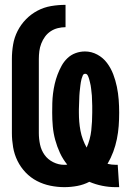

<svg xmlns="http://www.w3.org/2000/svg" viewBox="-20 -763 540 791"><path d="M456 8Q429 8 401.5 2.5Q374 -3 348 -14Q325 -2 298.5 3Q272 8 245 8Q216 8 187 2Q158 -4 132 -17.5Q106 -31 85.5 -52.5Q65 -74 52 -100.5Q39 -127 34 -156.5Q29 -186 29 -215V-520Q29 -550 34 -579.5Q39 -609 52.5 -635.5Q66 -662 87 -683.5Q108 -705 134.5 -719Q161 -733 190.5 -738Q220 -743 250 -743V-651Q234 -651 218 -647Q202 -643 188.5 -634Q175 -625 165.5 -612Q156 -599 150 -583.5Q144 -568 142 -552Q140 -536 140 -520V-215Q140 -191 145 -167.5Q150 -144 163.5 -125Q177 -106 199 -95Q221 -84 244 -84Q247 -84 250.5 -84Q254 -84 257 -85Q239 -107 227 -133Q215 -159 207.5 -186.5Q200 -214 197.5 -242Q195 -270 195 -299Q195 -319 195.5 -338.5Q196 -358 198.5 -378Q201 -398 205.5 -417.5Q210 -437 217 -455.5Q224 -474 233.5 -491.5Q243 -509 257.5 -523Q272 -537 291 -544Q310 -551 330 -551Q357 -551 381 -538Q405 -525 421 -503.5Q437 -482 446.5 -457Q456 -432 461.5 -405.5Q467 -379 469 -352Q471 -325 471 -299Q471 -271 469 -244Q467 -217 461.5 -190Q456 -163 446.5 -137.5Q437 -112 423 -88Q432 -86 440.5 -85Q449 -84 457 -84Q459 -84 461 -84Q463 -84 465 -84L471 8Q467 8 463.5 8Q460 8 456 8ZM337 -155Q352 -189 356 -225.5Q360 -262 360 -299Q360 -306 360 -313Q360 -320 360 -327Q360 -334 359.5 -341Q359 -348 359 -355Q359 -362 358.5 -369Q358 -376 357 -383Q356 -390 355.5 -397Q355 -404 353.5 -411Q352 -418 350.5 -424.5Q349 -431 347 -438Q345 -445 341.5 -452Q338 -459 331 -459Q324 -459 321 -452Q318 -445 316 -438Q314 -431 313 -424Q312 -417 311 -410Q310 -403 309.5 -396.5Q309 -390 308 -383Q307 -376 307 -369Q307 -362 306.5 -355Q306 -348 306 -341Q306 -334 305.5 -327Q305 -320 305 -313Q305 -306 305 -299Q305 -280 306.5 -261.5Q308 -243 311.5 -224.5Q315 -206 321.5 -188.5Q328 -171 337 -155Z"/></svg>

Font: Iosevka Slab Heavy
Style: Regular
Weight: 900
Monospace: yes
Designer: Belleve Invis
Foundry: Belleve Invis
Version: Version 11.1.0; ttfautohint (v1.8.3)